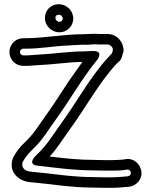

<svg xmlns="http://www.w3.org/2000/svg" viewBox="-20 -842 719 915"><path d="M244 -756.5C244 -766.3 249.9 -772 259.5 -772C270.9 -772 279 -763.4 279 -753.5C279 -744.6 272.5 -738 263 -738C253.6 -738 244 -747.4 244 -756.5ZM194 -756.5C194 -718.4 226.3 -688 263 -688C299 -688 329 -716.5 329 -753.5C329 -792.1 297.3 -822 259.5 -822C222.8 -822 194 -793.1 194 -756.5ZM377 -597C304.4 -597 231.8 -584.6 165.9 -582C136.5 -580.6 124.8 -578 103 -578H91C82.4 -578 75 -585.4 75 -594C75 -602.6 82.4 -610 91 -610H103C172.1 -610 237.1 -622.4 301.1 -625C328.4 -626.2 355.6 -628.9 377 -629C399.9 -627.3 415.8 -630.9 431.1 -631C440.2 -630.3 447.2 -630 454 -630H494C504 -630 516.1 -618.4 517.2 -609.9C517.4 -608.4 517.7 -606.9 518.2 -605.4C517.5 -601.4 515.8 -596.2 514.8 -590.2C511.8 -584.3 500.6 -575.4 496.7 -569.9C409.3 -475.4 343.6 -352 270.8 -252.7C232.1 -199.3 208.3 -157.7 168.3 -117.7L152 -101.4C145.7 -96.1 108.7 -57.9 160.2 -52.2C243.2 -42.9 332.3 -30.1 426.5 -30C444.4 -29.3 459.2 -29 475 -29H516C538.7 -29 557.9 -29.3 576.1 -32.3L586.5 -34.1C608.6 -34.1 608.9 -4.6 589.4 -1.9L577.9 -0.9C558.3 0.7 537.7 3 516 3H475C459 3 443.6 2.7 425.5 2C319.5 2 227.3 -15.5 126.2 -23.9C97.6 -26.6 79.7 -44 87.9 -69.7C101 -92.9 113.2 -107.9 128.7 -123.3L146.7 -141.3C188.5 -183.2 211.3 -225.1 245.2 -271.3C313.7 -365.8 371.5 -469.7 444.3 -558.1C444.3 -558.1 474.7 -599 425 -599C403.7 -599 392 -597 377 -597ZM432 -681C406.5 -681 394 -679 378 -679C284.7 -679 189.3 -660 103 -660H91C54.6 -660 25 -630.4 25 -594C25 -557.7 54.6 -528 91 -528H103C129.4 -528 142.5 -530.9 168.1 -532C237.1 -534.8 303.7 -545.8 372.8 -547C355.3 -523.1 335.3 -494.5 321.5 -474.8C279.6 -414.8 245.4 -356.8 204.8 -300.7C168.7 -251.4 147.3 -212.6 111.3 -176.7L93.8 -159.1C73 -140.2 56.6 -116.4 43.1 -92.1C42.7 -91.3 41.9 -89.7 41.5 -88.5C18.2 -24.4 67.1 20.7 121.8 25.9C219.8 34.1 312.9 51.9 424.5 52C441 52.6 459 53 475 53H516C541.1 53 563.4 50.5 582.1 48.9L594.5 47.9C612.5 45.8 627.8 37.5 639.1 24.1C679.1 -23.1 634.1 -92.7 579.9 -83.7L568.9 -81.8C551.2 -80.4 535.5 -79 516 -79H475C459.7 -79 445 -79.3 427.5 -80C353.5 -80 286.9 -87.7 216.7 -96C253.8 -136.5 278.4 -177.9 311.2 -223.3C387.3 -327.1 453.2 -450 535.3 -537.9C544.8 -548.2 558.7 -552.2 564.6 -584.3C564.6 -584.3 572.8 -597.7 566.3 -619.7C560.2 -650.7 531.2 -680 494 -680H454C448.7 -680 440.3 -681 432 -681Z"/></svg>

Font: HoneyBee
Style: Str
Weight: 700
Foundry: Cannot Into Space Fonts
Version: Version 0.89